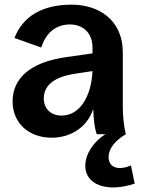

<svg xmlns="http://www.w3.org/2000/svg" viewBox="-20 -576 614 824"><path d="M202 15C287 15 357 -34 380 -109C382 -58 386 -27 395 0H432C380 33 346 86 346 136C346 216 438 252 558 212L542 134C486 158 446 142 446 98C446 62 474 27 520 0C511 -37 507 -76 507 -125V-350C507 -494 400 -556 288 -556C162 -556 79 -507 42 -413L157 -372C177 -435 220 -471 280 -471C338 -471 377 -433 377 -372V-347L265 -331C105 -309 34 -236 34 -141C34 -48 103 15 202 15ZM168 -154C168 -207 209 -245 299 -259L377 -271C372 -160 321 -80 245 -80C198 -80 168 -109 168 -154Z"/></svg>

Font: Ronzino
Style: Bold
Weight: 700
Designer: Nunzio Mazzaferro
Foundry: Collletttivo
Version: Version 1.000;Glyphs 3.3 (3337)